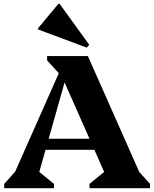

<svg xmlns="http://www.w3.org/2000/svg" viewBox="-20 -983 806 1003"><path d="M2 0V-22.4L78.4 -107.4L26.8 -13L326.8 -690H439.2L739.2 -13L687.4 -106.8L763.8 -22.4V0H447.6V-22.4L547.2 -104L556 -13L295.6 -601.4H331.2L165 -13L162.4 -103.4L262 -22.4V0ZM173.6 -200.4V-258.4H554.8V-200.4ZM304.6 -581.8 226 -667.6V-690H351.8ZM433.2 -734.2 179 -829V-835.8L284.8 -962.8H291.6L446.2 -749Z"/></svg>

Font: Platypi Light
Style: Regular
Weight: 300
Designer: David Sargent
Foundry: Bolt Cutter Type
Version: Version 1.200